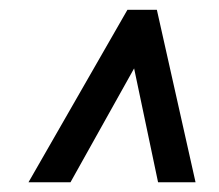

<svg xmlns="http://www.w3.org/2000/svg" viewBox="-20 -731 450 395"><path d="M255.9 -590.3 125 -356H38.6L242.2 -710.9H302.7L382.3 -356H305.2Z"/></svg>

Font: Roboto
Style: Italic
Weight: 400
Italic angle: -12°
Designer: Google
Version: Version 2.134; 2016; ttfautohint (v1.6)